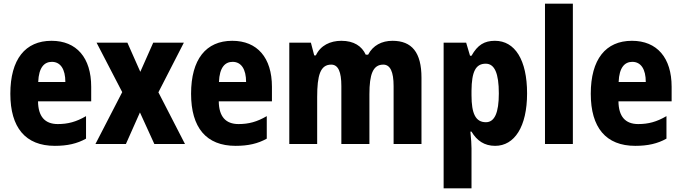

<svg xmlns="http://www.w3.org/2000/svg" viewBox="-20 -831 3691 1040"><path d="M259 -610C117 -610 36 -510 36 -323C36 -140 118 -41 277 -41C345 -41 398 -53 446 -80V-202C393 -171 348 -159 293 -159C223 -159 187 -200 186 -282H474V-361C474 -518 395 -610 259 -610ZM261 -496C308 -496 334 -456 334 -387H187C190 -466 220 -496 261 -496Z M642 -332 497 -51H662L738 -222L816 -51H982L838 -331L976 -600H810L740 -442L670 -600H503Z M1238 -610C1096 -610 1015 -510 1015 -323C1015 -140 1097 -41 1256 -41C1324 -41 1377 -53 1425 -80V-202C1372 -171 1327 -159 1272 -159C1202 -159 1166 -200 1165 -282H1453V-361C1453 -518 1374 -610 1238 -610ZM1240 -496C1287 -496 1313 -456 1313 -387H1166C1169 -466 1199 -496 1240 -496Z M2106 -610C2048 -610 2000 -585 1974 -535H1961C1940 -581 1897 -610 1829 -610C1769 -610 1716 -585 1691 -531H1682L1664 -600H1547V-51H1698V-305C1698 -423 1715 -481 1774 -481C1812 -481 1829 -442 1829 -365V-51H1981V-321C1981 -428 2000 -481 2056 -481C2094 -481 2112 -442 2112 -365V-51H2263V-410C2263 -547 2211 -610 2106 -610Z M2661 -610C2604 -610 2567 -588 2534 -529H2526L2505 -600H2383V189H2534V-27C2534 -49 2532 -78 2528 -118H2534C2563 -69 2604 -41 2662 -41C2767 -41 2835 -145 2835 -325C2835 -507 2769 -610 2661 -610ZM2611 -486C2659 -486 2682 -434 2682 -325C2682 -220 2659 -169 2612 -169C2556 -169 2534 -216 2534 -315V-340C2535 -442 2556 -486 2611 -486Z M3083 -51V-811H2932V-51Z M3403 -610C3261 -610 3180 -510 3180 -323C3180 -140 3262 -41 3421 -41C3489 -41 3542 -53 3590 -80V-202C3537 -171 3492 -159 3437 -159C3367 -159 3331 -200 3330 -282H3618V-361C3618 -518 3539 -610 3403 -610ZM3405 -496C3452 -496 3478 -456 3478 -387H3331C3334 -466 3364 -496 3405 -496Z"/></svg>

Font: Noto Sans Tamil UI Condensed ExtraBold
Style: Regular
Weight: 800
Width: 3
Designer: Jelle Bosma - Monotype Design Team
Foundry: Monotype Imaging Inc.
Version: Version 2.004